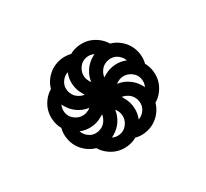

<svg xmlns="http://www.w3.org/2000/svg" viewBox="-87 -653 674 627"><g transform="rotate(30 250.0 -340.0)"><path d="M184 -359Q186 -359 188.5 -359Q191 -359 193 -360Q176 -373 166.5 -392.5Q157 -412 157 -433Q157 -436 157 -439Q157 -442 158 -444Q148 -438 142.5 -427.5Q137 -417 137 -406Q137 -397 141 -388Q145 -379 151.5 -372.5Q158 -366 166.5 -362.5Q175 -359 184 -359ZM270 -397Q283 -414 302.5 -423.5Q322 -433 343 -433Q346 -433 349 -433Q352 -433 354 -432Q348 -442 337.5 -447.5Q327 -453 316 -453Q307 -453 298 -449Q289 -445 282.5 -438.5Q276 -432 272.5 -423.5Q269 -415 269 -406Q269 -404 269 -401.5Q269 -399 270 -397ZM223 -394V-406Q223 -427 232.5 -446.5Q242 -466 259 -479Q256 -479 254 -479.5Q252 -480 250 -480Q241 -480 232 -476.5Q223 -473 216.5 -466.5Q210 -460 206.5 -451Q203 -442 203 -433Q203 -422 208.5 -411.5Q214 -401 223 -394ZM389 -331Q389 -334 389.5 -336Q390 -338 390 -340Q390 -349 386.5 -358Q383 -367 376.5 -373.5Q370 -380 361 -383.5Q352 -387 343 -387Q332 -387 321.5 -381.5Q311 -376 304 -367H316Q337 -367 356.5 -357.5Q376 -348 389 -331ZM157 -293Q168 -293 178.5 -298.5Q189 -304 196 -313H184Q163 -313 143.5 -322.5Q124 -332 111 -349Q111 -346 110.5 -344Q110 -342 110 -340Q110 -331 113.5 -322Q117 -313 123.5 -306.5Q130 -300 139 -296.5Q148 -293 157 -293ZM184 -227Q193 -227 202 -231Q211 -235 217.5 -241.5Q224 -248 227.5 -256.5Q231 -265 231 -274Q231 -276 231 -278.5Q231 -281 230 -283Q217 -266 197.5 -256.5Q178 -247 157 -247Q154 -247 151 -247Q148 -247 146 -248Q152 -238 162.5 -232.5Q173 -227 184 -227ZM342 -236Q352 -242 357.5 -252.5Q363 -263 363 -274Q363 -283 359 -292Q355 -301 348.5 -307.5Q342 -314 333.5 -317.5Q325 -321 316 -321Q314 -321 311.5 -321Q309 -321 307 -320Q324 -307 333.5 -287.5Q343 -268 343 -247Q343 -244 343 -241Q343 -238 342 -236ZM250 -200Q259 -200 268 -203.5Q277 -207 283.5 -213.5Q290 -220 293.5 -229Q297 -238 297 -247Q297 -258 291.5 -268.5Q286 -279 277 -286V-274Q277 -253 267.5 -233.5Q258 -214 241 -201Q244 -201 246 -200.5Q248 -200 250 -200ZM250 -154Q232 -154 214.5 -161Q197 -168 184 -181Q166 -181 148.5 -188.5Q131 -196 118.5 -208.5Q106 -221 98.5 -238.5Q91 -256 91 -274Q78 -287 71 -304.5Q64 -322 64 -340Q64 -358 71 -375.5Q78 -393 91 -406Q91 -424 98.5 -441.5Q106 -459 118.5 -471.5Q131 -484 148.5 -491.5Q166 -499 184 -499Q197 -512 214.5 -519Q232 -526 250 -526Q268 -526 285.5 -519Q303 -512 316 -499Q334 -499 351.5 -491.5Q369 -484 381.5 -471.5Q394 -459 401.5 -441.5Q409 -424 409 -406Q422 -393 429 -375.5Q436 -358 436 -340Q436 -322 429 -304.5Q422 -287 409 -274Q409 -256 401.5 -238.5Q394 -221 381.5 -208.5Q369 -196 351.5 -188.5Q334 -181 316 -181Q303 -168 285.5 -161Q268 -154 250 -154Z"/></g></svg>

Font: Iosevka Fixed
Style: Regular
Weight: 400
Monospace: yes
Designer: Belleve Invis
Foundry: Belleve Invis
Version: Version 33.2.4